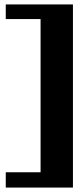

<svg xmlns="http://www.w3.org/2000/svg" viewBox="-20 -726 367 866"><path d="M6 51H163V-640H6V-706H309V120H6Z"/></svg>

Font: Taviraj Black
Style: Regular
Weight: 900
Designer: Katatrad Team
Foundry: CadsonDemak
Version: Version 1.030